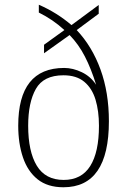

<svg xmlns="http://www.w3.org/2000/svg" viewBox="-20 -781 537 811"><path d="M248 10Q181 10 139 -23.5Q97 -57 77 -116Q57 -175 57 -250Q57 -494 251 -494Q288 -494 325.5 -476Q363 -458 386 -423Q365 -491 338.5 -542.5Q312 -594 274 -633L166 -556V-592L252 -654Q227 -677 200.5 -695Q174 -713 144 -728V-761Q220 -728 282 -675L397 -760V-723L304 -654Q369 -585 404.5 -487.5Q440 -390 440 -269Q440 10 248 10ZM249 -21Q324 -21 361 -79.5Q398 -138 398 -250Q398 -312 383.5 -360Q369 -408 336 -435.5Q303 -463 248 -463Q164 -463 131.5 -405.5Q99 -348 99 -250Q99 -141 135.5 -81Q172 -21 249 -21Z"/></svg>

Font: Noto Serif Tamil SemiCondensed ExtraLight
Style: Italic
Weight: 200
Width: 4
Italic angle: -12°
Designer: Indian Type Foundry, Tom Grace, and the Monotype Design Team
Foundry: Monotype Imaging Inc.
Version: Version 2.003; ttfautohint (v1.8.4.7-5d5b)